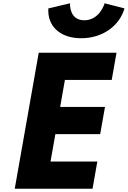

<svg xmlns="http://www.w3.org/2000/svg" viewBox="-20 -1145 775 1165"><path d="M687 -825H215L69.5 0H541.5L570.6 -165H286.6L315.9 -331H587.9L617 -496H345L373.9 -660H657.9ZM614.9 -1125C614.9 -1125 585.7 -1022 491.7 -1022C397.7 -1022 404.9 -1125 404.9 -1125L273.4 -1094C266.5 -987 343.5 -913 472.5 -913C601.5 -913 704.5 -987 735.4 -1094Z"/></svg>

Font: Hussar Wysoki
Style: Obl
Weight: 700
Foundry: Cannot Into Space Fonts
Version: Version 0.92